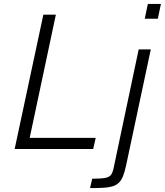

<svg xmlns="http://www.w3.org/2000/svg" viewBox="-20 -763 844 983"><path d="M55 0 202 -688H266L132 -57H470L457 0ZM721 -667 737 -743H804L788 -667ZM441 200 452 152Q496 152 518 148Q540 144 548.5 132Q557 120 562 96L690 -510H752L626 82Q619 116 610 138.5Q601 161 587.5 173.5Q574 186 554.5 191.5Q535 197 507.5 198.5Q480 200 441 200Z"/></svg>

Font: Saira Thin Light
Style: Italic
Weight: 300
Italic angle: -12°
Version: Version 1.101